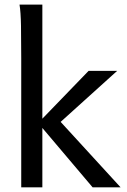

<svg xmlns="http://www.w3.org/2000/svg" viewBox="-20 -801 545 821"><path d="M70.8 0V-551.8Q70.8 -630.9 69.8 -690.2Q68.8 -749.5 63.5 -781.2H161.1V-293.5L358.9 -498H481L239.3 -279.8L495.6 0H376L161.1 -253.9V0Z"/></svg>

Font: Andika Cyr
Style: Regular
Weight: 400
Designer: Victor Gaultney, Annie Olsen, Julie Remington, Don Collingsworth, Eric Hays, Becca Hirsbrunner
Foundry: SIL International
Version: Version 5.000